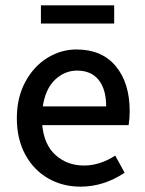

<svg xmlns="http://www.w3.org/2000/svg" viewBox="-20 -686 542 718"><path d="M43 0ZM461 -218H138Q145 -144 188.5 -105.5Q232 -67 294 -67Q353 -67 411 -104L446 -40Q368 12 281 12Q214 12 160 -19Q106 -50 74.5 -108Q43 -166 43 -244Q43 -321 74.5 -379.5Q106 -438 157 -469.5Q208 -501 266 -501Q361 -501 413 -438.5Q465 -376 465 -270Q465 -242 461 -218ZM377 -288Q377 -352 349 -387Q321 -422 268 -422Q222 -422 186 -388Q150 -354 140 -288ZM133 -666H407V-598H133Z"/></svg>

Font: Assistant SemiBold
Style: Regular
Weight: 600
Designer: Hebrew By Ben Nathan, Latin by Paul Hunt
Version: Version 2.001; ttfautohint (v1.6)